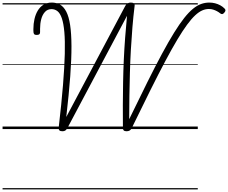

<svg xmlns="http://www.w3.org/2000/svg" viewBox="-20 -1005 1776 1495"><path d="M466 17Q449 17 442.5 10Q436 3 437 -11Q459 -200 470.5 -342Q482 -484 484.5 -586Q487 -688 481 -755.5Q475 -823 461.5 -862.5Q448 -902 427.5 -918Q407 -934 381 -934Q350 -934 330 -912Q310 -890 301 -855.5Q292 -821 292 -781Q292 -775 292 -769Q292 -763 292 -757Q293 -745 287 -739Q281 -733 267 -733Q253 -733 248 -737Q243 -741 241 -752Q240 -760 240 -767Q240 -774 240 -779Q240 -820 248.5 -857Q257 -894 274.5 -923Q292 -952 319 -968.5Q346 -985 383 -985Q419 -985 447.5 -969Q476 -953 496 -914.5Q516 -876 526 -810.5Q536 -745 536.5 -646.5Q537 -548 527 -411.5Q517 -275 496 -94L956 -960Q964 -974 974.5 -979.5Q985 -985 998 -985Q1015 -985 1022.5 -978.5Q1030 -972 1028 -958Q1018 -877 1011 -791.5Q1004 -706 999 -617.5Q994 -529 991.5 -438.5Q989 -348 987.5 -257Q986 -166 986 -77Q1064 -238 1127 -364.5Q1190 -491 1241.5 -586.5Q1293 -682 1335.5 -750.5Q1378 -819 1414 -864.5Q1450 -910 1482.5 -936.5Q1515 -963 1546 -974Q1577 -985 1610 -985Q1633 -985 1654.5 -979.5Q1676 -974 1694.5 -964Q1713 -954 1727 -940Q1736 -932 1735.5 -924Q1735 -916 1727 -907Q1719 -897 1711.5 -895.5Q1704 -894 1696 -900Q1684 -910 1670 -917.5Q1656 -925 1640.5 -930Q1625 -935 1606 -935Q1580 -935 1554 -923.5Q1528 -912 1499.5 -885.5Q1471 -859 1437 -813Q1403 -767 1361 -697Q1319 -627 1267.5 -530Q1216 -433 1151.5 -304Q1087 -175 1007 -10Q1000 5 990 11Q980 17 966 17Q950 17 943.5 10.5Q937 4 937 -11Q936 -99 936.5 -187.5Q937 -276 938.5 -364Q940 -452 944 -539.5Q948 -627 954.5 -713Q961 -799 969 -882L506 -10Q497 6 488.5 11.5Q480 17 466 17ZM0 460H1520V470H0ZM0 -20H1520V0H0ZM0 -505H1520V-500H0ZM0 -980H1520V-970H0Z"/></svg>

Font: Playwrite NO Guides
Style: Regular
Weight: 400
Designer: Veronika Burian, José Scaglione
Foundry: TypeTogether
Version: Version 1.003